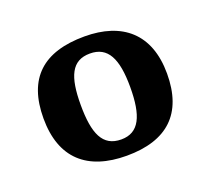

<svg xmlns="http://www.w3.org/2000/svg" viewBox="-71 -807 564 514"><g transform="rotate(-20 211.0 -549.5)"><path d="M211 -380C326 -380 387 -436 387 -550C387 -664 320 -719 213 -719C95 -719 35 -664 35 -550C35 -436 99 -380 211 -380ZM212 -426C159 -426 141 -468 141 -550C141 -631 159 -671 211 -671C262 -671 282 -631 282 -550C282 -468 263 -426 212 -426Z"/></g></svg>

Font: Noto Serif Devanagari SemiBold
Style: Regular
Weight: 600
Designer: Universal Thirst, Indian Type Foundry and the Monotype Design Team
Foundry: Monotype Imaging Inc.
Version: Version 2.004